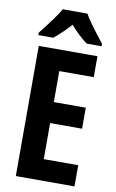

<svg xmlns="http://www.w3.org/2000/svg" viewBox="-101 -984 628 1037"><g transform="rotate(10 213.0 -465.5)"><path d="M315.4 -771Q268.6 -806.2 223.1 -857.9Q179.7 -809.1 132.3 -771H50.3V-784.2Q136.7 -893.1 156.2 -931.2H291.5Q314.5 -888.7 397.5 -784.2V-771ZM384.8 0H63V-713.9H384.8V-599.1H195.8V-429.2H371.1V-314H195.8V-116.2H384.8Z"/></g></svg>

Font: TypoPRO Open Sans Condensed
Style: Bold
Weight: 700
Width: 3
Foundry: Ascender Corporation
Version: Version 1.11